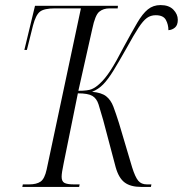

<svg xmlns="http://www.w3.org/2000/svg" viewBox="-20 -737 721 757"><path d="M68 0 70 -10H95Q124 -10 140 -21Q156 -32 164 -69L299 -704H197Q154 -704 137.5 -691Q121 -678 110 -636L86 -540H76L118 -714H445L444 -704H412Q387 -704 371 -690.5Q355 -677 344 -624L289 -379Q326 -379 341.5 -385.5Q357 -392 373 -407Q394 -426 415.5 -459Q437 -492 469 -554Q500 -611 521 -647Q542 -683 563 -700Q584 -717 613 -717Q646 -717 663.5 -699Q681 -681 681 -659Q681 -638 670 -628.5Q659 -619 644 -618Q644 -640 634 -658.5Q624 -677 594 -677Q574 -677 559 -666Q544 -655 526 -627.5Q508 -600 480 -549Q449 -494 427.5 -459Q406 -424 387 -404.5Q368 -385 343 -375Q380 -372 398.5 -357.5Q417 -343 427 -316.5Q437 -290 449 -252L501 -77Q513 -39 525 -24.5Q537 -10 559 -10H577L575 0H537Q495 0 471.5 -17.5Q448 -35 436 -78L387 -263Q376 -302 368.5 -325.5Q361 -349 344 -359Q327 -369 287 -369L231 -93Q227 -74 225 -61Q223 -48 223 -40Q223 -22 234 -16Q245 -10 271 -10H294L292 0Z"/></svg>

Font: Noto Serif Display ExtraCondensed Light
Style: Italic
Weight: 300
Width: 2
Italic angle: -12°
Designer: Monotype Design Team
Foundry: Monotype Imaging Inc.
Version: Version 2.009